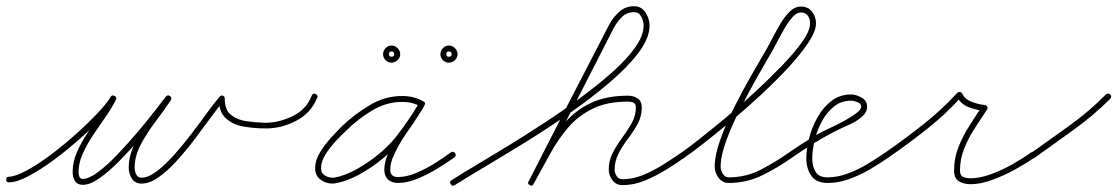

<svg xmlns="http://www.w3.org/2000/svg" viewBox="-20 -574 3585 616"><path d="M0 2Q-1 -7 9 -7Q31 -8 67.5 -28Q104 -48 145 -79Q186 -110 225 -145Q264 -180 293.5 -211.5Q323 -243 335 -263Q339 -271 348 -266Q356 -262 352 -254Q339 -228 319 -199.5Q299 -171 279 -141Q259 -111 245.5 -81Q232 -51 232 -22Q232 -15 234.5 -7.5Q237 0 246 0Q265 0 294 -21.5Q323 -43 355.5 -77Q388 -111 419.5 -148Q451 -185 475.5 -216.5Q500 -248 512 -264Q518 -271 525 -266Q533 -261 528 -253Q508 -222 480.5 -186Q453 -150 432.5 -112Q412 -74 412 -36Q412 -25 417 -14.5Q422 -4 434 -4Q456 -4 483 -24.5Q510 -45 538.5 -77Q567 -109 594.5 -145Q622 -181 645 -213Q668 -245 685 -264Q689 -269 695 -267Q701 -264 701 -258Q701 -221 721.5 -205Q742 -189 771.5 -185Q801 -181 830 -180Q830 -180 830 -180Q830 -180 830 -180Q840 -180 839 -171Q839 -161 830 -162Q796 -162 761.5 -168Q727 -174 704.5 -194.5Q682 -215 682 -258Q682 -264 693 -260Q703 -256 699 -252Q681 -231 657 -198Q633 -165 605 -128Q577 -91 547.5 -58.5Q518 -26 489 -5.5Q460 15 434 15Q413 15 403 -1Q393 -17 393 -36Q393 -77 414 -116.5Q435 -156 463 -193Q491 -230 512 -263Q517 -271 525 -265Q533 -260 528 -252Q514 -234 488.5 -201.5Q463 -169 430.5 -131Q398 -93 364 -58.5Q330 -24 299.5 -2.5Q269 19 246 19Q228 19 220.5 6.5Q213 -6 213 -22Q213 -54 226.5 -85Q240 -116 260 -146.5Q280 -177 300.5 -206Q321 -235 335 -262Q339 -271 347 -266Q356 -261 351 -253Q339 -231 308 -198Q277 -165 236.5 -129Q196 -93 153.5 -61.5Q111 -30 72.5 -9.5Q34 11 9 11Q0 12 0 2Z M830 -162Q820 -162 821 -171Q821 -181 830 -180Q875 -180 919 -201.5Q963 -223 980 -267Q980 -267 980 -267Q980 -267 980 -267Q984 -276 992 -273Q1001 -269 998 -261Q978 -211 929.5 -186Q881 -161 830 -162Q830 -162 830 -162Q830 -162 830 -162Z M1342 -237Q1338 -228 1330 -233Q1315 -240 1301.5 -243.5Q1288 -247 1270 -247Q1219 -247 1173 -219Q1127 -191 1092 -156Q1078 -143 1058.5 -122.5Q1039 -102 1024.5 -79Q1010 -56 1010 -34Q1010 -19 1021.5 -11.5Q1033 -4 1047 -4Q1050 -4 1052 -4Q1086 -10 1124 -31Q1162 -52 1195 -79.5Q1228 -107 1249 -133Q1270 -160 1289 -187.5Q1308 -215 1325 -245Q1329 -253 1337 -248Q1346 -244 1342 -236Q1336 -224 1329 -214Q1329 -214 1329 -214Q1329 -214 1329 -214Q1326 -210 1323.5 -205.5Q1321 -201 1318 -197Q1318 -197 1318 -197Q1318 -197 1318 -197Q1306 -178 1293.5 -160.5Q1281 -143 1269 -124Q1269 -124 1269 -124Q1269 -124 1269 -124Q1257 -105 1244.5 -78.5Q1232 -52 1232 -29Q1232 -6 1257 -6Q1284 -6 1315 -19Q1346 -32 1375.5 -50.5Q1405 -69 1426 -85Q1426 -85 1426 -85Q1426 -85 1426 -85Q1434 -90 1440 -83Q1445 -75 1438 -69Q1414 -52 1383 -33Q1352 -14 1319 -0.5Q1286 13 1257 13Q1237 13 1225 2Q1213 -9 1213 -29Q1213 -55 1226 -83.5Q1239 -112 1253 -134Q1253 -134 1253 -134Q1253 -134 1253 -134Q1265 -153 1277.5 -171Q1290 -189 1302 -207Q1302 -207 1302 -207Q1302 -207 1302 -207Q1305 -211 1307.5 -215.5Q1310 -220 1313 -224Q1313 -224 1313 -224Q1313 -224 1313 -224Q1319 -234 1324 -244Q1329 -252 1337 -248Q1346 -244 1341 -235Q1324 -205 1304.5 -177Q1285 -149 1263 -121Q1242 -93 1206.5 -64Q1171 -35 1131.5 -13.5Q1092 8 1056 14Q1051 15 1047 15Q1025 15 1008 2Q991 -11 991 -34Q991 -59 1006 -84Q1021 -109 1041.5 -131.5Q1062 -154 1078 -170Q1117 -207 1166 -236.5Q1215 -266 1270 -266Q1290 -266 1305.5 -262Q1321 -258 1338 -249Q1347 -245 1342 -237Z M1429 -400Q1429 -409 1420 -409Q1412 -409 1412 -400Q1412 -392 1420 -392Q1429 -392 1429 -400ZM1393 -400Q1393 -411 1401 -419.5Q1409 -428 1420 -428Q1431 -428 1439.5 -419.5Q1448 -411 1448 -400Q1448 -389 1439.5 -381Q1431 -373 1420 -373Q1409 -373 1401 -381Q1393 -389 1393 -400ZM1245 -400Q1245 -409 1236 -409Q1228 -409 1228 -400Q1228 -392 1236 -392Q1245 -392 1245 -400ZM1209 -400Q1209 -411 1217 -419.5Q1225 -428 1236 -428Q1247 -428 1255.5 -419.5Q1264 -411 1264 -400Q1264 -389 1255.5 -381Q1247 -373 1236 -373Q1225 -373 1217 -381Q1209 -389 1209 -400Z M1426 17Q1421 9 1429 4Q1460 -16 1508 -44.5Q1556 -73 1614 -108.5Q1672 -144 1732 -183.5Q1792 -223 1848 -264.5Q1904 -306 1948.5 -346Q1993 -386 2019 -423.5Q2045 -461 2045 -492Q2045 -506 2037.5 -520.5Q2030 -535 2014 -535Q1991 -535 1975.5 -519.5Q1960 -504 1950 -486Q1950 -486 1950 -486Q1950 -486 1950 -486Q1886 -360 1821.5 -234.5Q1757 -109 1692 16Q1688 25 1680 20Q1671 16 1676 8Q1740 -118 1804.5 -243.5Q1869 -369 1934 -494Q1934 -494 1934 -494Q1934 -494 1934 -494Q1946 -517 1966 -535.5Q1986 -554 2014 -554Q2038 -554 2051 -534Q2064 -514 2064 -492Q2064 -452 2029 -405.5Q1994 -359 1936 -309.5Q1878 -260 1808.5 -211.5Q1739 -163 1668.5 -119.5Q1598 -76 1537.5 -40Q1477 -4 1439 20Q1431 25 1426 17ZM1692 16Q1688 25 1680 20Q1671 16 1676 8Q1704 -45 1731.5 -94Q1759 -143 1793.5 -182Q1828 -221 1876.5 -244Q1925 -267 1995 -267Q2013 -267 2026 -258Q2039 -249 2039 -229Q2039 -201 2026 -177Q2013 -153 1995.5 -130Q1978 -107 1965 -82.5Q1952 -58 1952 -30Q1952 -19 1958.5 -9Q1965 1 1977 1Q2011 1 2044.5 -13Q2078 -27 2109.5 -47Q2141 -67 2167 -85Q2174 -90 2180 -82Q2185 -75 2177 -69Q2150 -50 2117 -29.5Q2084 -9 2048.5 5.5Q2013 20 1977 20Q1957 20 1945 4.5Q1933 -11 1933 -30Q1933 -59 1946 -84Q1959 -109 1976.5 -132.5Q1994 -156 2007 -179.5Q2020 -203 2020 -229Q2020 -241 2012.5 -244.5Q2005 -248 1995 -248Q1928 -248 1882 -225.5Q1836 -203 1803.5 -165.5Q1771 -128 1745 -80.5Q1719 -33 1692 16Q1692 16 1692 16Q1692 16 1692 16Z M2164 -72Q2159 -79 2167 -85Q2186 -98 2223.5 -127.5Q2261 -157 2308 -196Q2355 -235 2402 -278.5Q2449 -322 2489.5 -364Q2530 -406 2554.5 -441Q2579 -476 2579 -499Q2579 -514 2571.5 -524Q2564 -534 2549 -534Q2536 -534 2523 -519.5Q2510 -505 2498 -484.5Q2486 -464 2475.5 -443.5Q2465 -423 2458 -411Q2439 -379 2411.5 -330.5Q2384 -282 2356.5 -228Q2329 -174 2310.5 -124Q2292 -74 2292 -39Q2292 -28 2299 -16.5Q2306 -5 2318 -5Q2373 -5 2420.5 -29.5Q2468 -54 2512 -85Q2512 -85 2512 -85Q2512 -85 2512 -85Q2519 -90 2525 -82Q2530 -75 2522 -69Q2477 -37 2426.5 -12Q2376 13 2318 13Q2298 13 2285.5 -3.5Q2273 -20 2273 -39Q2273 -76 2291.5 -127.5Q2310 -179 2337.5 -233.5Q2365 -288 2393.5 -337.5Q2422 -387 2442 -421Q2450 -436 2461.5 -458Q2473 -480 2486 -501.5Q2499 -523 2515 -538Q2531 -553 2549 -553Q2572 -553 2585 -537Q2598 -521 2598 -499Q2598 -474 2573 -436.5Q2548 -399 2508 -356Q2468 -313 2420 -268.5Q2372 -224 2324.5 -184.5Q2277 -145 2238 -114.5Q2199 -84 2177 -69Q2170 -64 2164 -72Z M2522 -69Q2515 -64 2509 -72Q2504 -79 2512 -85Q2535 -101 2558.5 -116Q2582 -131 2606 -145Q2614 -150 2636 -160Q2658 -170 2682.5 -183Q2707 -196 2725 -209Q2743 -222 2743 -232Q2743 -242 2730.5 -246.5Q2718 -251 2710 -251Q2679 -251 2655.5 -232Q2632 -213 2616.5 -184Q2601 -155 2593.5 -123Q2586 -91 2586 -66Q2586 -41 2596.5 -23Q2607 -5 2635 -5Q2667 -5 2700.5 -17.5Q2734 -30 2764.5 -48.5Q2795 -67 2821 -85Q2821 -85 2821 -85Q2821 -85 2821 -85Q2828 -90 2834 -82Q2839 -75 2831 -69Q2804 -50 2771.5 -31Q2739 -12 2704.5 0.5Q2670 13 2635 13Q2599 13 2583 -10Q2567 -33 2567 -66Q2567 -96 2576 -131Q2585 -166 2603 -198Q2621 -230 2648 -250.5Q2675 -271 2710 -271Q2726 -271 2744 -261Q2762 -251 2762 -232Q2762 -214 2746 -200Q2728 -184 2702.5 -173Q2677 -162 2656 -151Q2621 -133 2588 -112.5Q2555 -92 2522 -69Q2522 -69 2522 -69Q2522 -69 2522 -69Z M2818 -72Q2813 -79 2821 -85Q2880 -126 2941 -174Q3002 -222 3051 -276Q3054 -279 3059 -279Q3065 -278 3067 -274Q3076 -255 3098 -247Q3120 -239 3140 -237Q3144 -237 3147 -232Q3150 -227 3147 -223Q3127 -193 3107 -162Q3087 -131 3073.5 -97.5Q3060 -64 3060 -27Q3060 -11 3070 -6.5Q3080 -2 3094 -2Q3124 -2 3160.5 -15.5Q3197 -29 3231 -48.5Q3265 -68 3288 -85Q3288 -85 3288 -85Q3288 -85 3288 -85Q3296 -90 3302 -83Q3307 -75 3300 -69Q3274 -51 3238 -31Q3202 -11 3164 3Q3126 17 3094 17Q3072 17 3056.5 7.5Q3041 -2 3041 -27Q3041 -67 3055 -102Q3069 -137 3089.5 -169.5Q3110 -202 3131 -233Q3134 -237 3138 -228Q3143 -218 3138 -219Q3113 -220 3087 -230.5Q3061 -241 3049 -266Q3048 -270 3058 -268Q3068 -267 3065 -264Q3016 -209 2954 -160Q2892 -111 2831 -69Q2824 -64 2818 -72Z M3286 -70Q3281 -78 3288 -83Q3350 -127 3412.5 -172Q3475 -217 3528 -271Q3528 -271 3528 -271Q3528 -271 3528 -271Q3535 -277 3542 -271Q3548 -264 3542 -257Q3488 -203 3424.5 -157.5Q3361 -112 3300 -68Q3292 -62 3286 -70Z"/></svg>

Font: FRB American Cursive Guidelines Arrows Extralight
Style: Italic
Weight: 200
Italic angle: -25°
Version: Version 2.0;Modular Font Editor K font №1